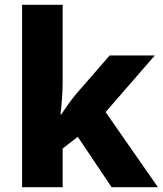

<svg xmlns="http://www.w3.org/2000/svg" viewBox="-20 -780 678 800"><path d="M241 -439Q241 -407 238.5 -371.5Q236 -336 232 -303H235Q248 -323 264.5 -346Q281 -369 297 -388L437 -549H625L420 -313L638 0H445L304 -210L241 -161V0H72V-760H241Z"/></svg>

Font: Noto Sans Sinhala ExtraBold
Style: Regular
Weight: 800
Designer: Jelle Bosma - Monotype Design Team
Foundry: Monotype Imaging Inc.
Version: Version 2.006; ttfautohint (v1.8.4.7-5d5b)